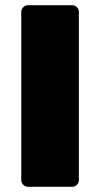

<svg xmlns="http://www.w3.org/2000/svg" viewBox="-20 -720 386 740"><path d="M88 0Q78 0 70 -7.5Q62 -15 62 -26V-674Q62 -685 70 -692.5Q78 -700 88 -700H258Q269 -700 276.5 -692.5Q284 -685 284 -674V-26Q284 -15 276.5 -7.5Q269 0 258 0Z"/></svg>

Font: Rubik Light ExtraBold
Style: Regular
Weight: 800
Version: Version 2.104